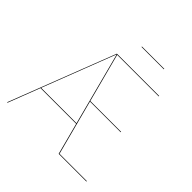

<svg xmlns="http://www.w3.org/2000/svg" viewBox="-208 -992 1166 1166"><g transform="rotate(45 375.5 -409.0)"><path d="M551.8 -818.5H360.1V-814.6H551.8ZM466.6 -3.9 373.1 -358.9H636.6V-362.8H372.1L289.6 -676.2H646.1L646.3 -680.1H283.1L20.1 0H24.2L103 -204.1H409.5L463.1 0H701.2V-3.9ZM104.5 -208.1 285.4 -676.5 408.4 -208.1Z"/></g></svg>

Font: Fira Sans Four
Style: Regular
Weight: 100
Designer: Carrois Corporate & Edenspiekermann AG
Foundry: Carrois Corporate GbR & Edenspiekermann AG
Version: Version 4.203;PS 004.203;hotconv 1.0.88;makeotf.lib2.5.64775